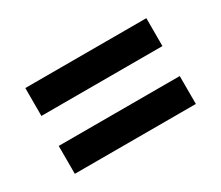

<svg xmlns="http://www.w3.org/2000/svg" viewBox="-69 -676 729 632"><g transform="rotate(-30 295.0 -360.0)"><path d="M65 -523H525V-417H65ZM65 -303H525V-197H65Z"/></g></svg>

Font: PT Root UI Bold
Style: Regular
Weight: 700
Designer: Vitaly Kuzmin
Foundry: ParaType Ltd.
Version: Version 2.000G